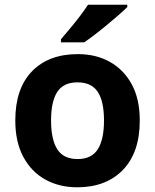

<svg xmlns="http://www.w3.org/2000/svg" viewBox="-20 -786 659 816"><path d="M574 -274Q574 -138 502.5 -64Q431 10 308 10Q232 10 172.5 -23Q113 -56 79 -119.5Q45 -183 45 -274Q45 -410 116 -483Q187 -556 311 -556Q388 -556 447 -523Q506 -490 540 -427.5Q574 -365 574 -274ZM197 -274Q197 -193 223.5 -151.5Q250 -110 310 -110Q369 -110 395.5 -151.5Q422 -193 422 -274Q422 -355 395.5 -395.5Q369 -436 309 -436Q250 -436 223.5 -395.5Q197 -355 197 -274ZM521 -756Q507 -742 484 -722Q461 -702 434.5 -680Q408 -658 382.5 -638.5Q357 -619 338 -606H239V-619Q255 -638 276.5 -663.5Q298 -689 319 -716.5Q340 -744 354 -766H521Z"/></svg>

Font: Noto Sans Bengali
Style: Bold
Weight: 700
Designer: Jelle Bosma - Monotype Design Team
Foundry: Monotype Imaging Inc.
Version: Version 2.003; ttfautohint (v1.8.4.7-5d5b)